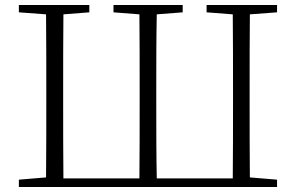

<svg xmlns="http://www.w3.org/2000/svg" viewBox="-20 -743 1176 763"><path d="M198 0H1081V-29L973 -38C972 -136 972 -235 972 -340V-387C972 -489 972 -589 973 -686L1081 -694V-723H801V-694L905 -686C906 -588 906 -490 906 -387V-340C906 -233 906 -133 905 -34H603C601 -133 601 -233 601 -340V-387C601 -489 601 -589 603 -686L706 -694V-723H431V-694L534 -686C535 -588 535 -489 535 -387V-340C535 -233 535 -133 534 -34H232C231 -133 231 -233 231 -340V-387C231 -490 231 -588 232 -686L335 -694V-723H55V-694L163 -686C164 -589 164 -489 164 -387V-340C164 -235 164 -136 163 -38L55 -29V0Z"/></svg>

Font: Noto Serif TC ExtraLight
Style: Regular
Weight: 200
Designer: Ryoko NISHIZUKA 西塚涼子 (kana & ideographs); Frank Grießhammer (Latin, Greek & Cyrillic); Wenlong ZHANG 张文龙 (bopomofo); San
Foundry: Adobe
Version: Version 2.001;hotconv 1.1.0;makeotfexe 2.6.0